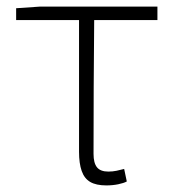

<svg xmlns="http://www.w3.org/2000/svg" viewBox="-20 -550 526 583"><path d="M303 13Q272 13 254 2.5Q236 -8 228 -31Q220 -54 220 -89V-489H29V-525L102 -530H458V-489H266Q265 -386 264.5 -285Q264 -184 264 -83Q264 -55 274.5 -42Q285 -29 309 -29Q322 -29 334 -31.5Q346 -34 357 -37L365 1Q356 6 339 9.5Q322 13 303 13Z"/></svg>

Font: Noto Sans SC ExtraLight
Style: Regular
Weight: 250
Designer: Ryoko NISHIZUKA 西塚涼子 (kana, bopomofo & ideographs); Paul D. Hunt (Latin, Greek & Cyrillic); Sandoll Communications 산돌커뮤니
Foundry: Adobe
Version: Version 2.004-H2;hotconv 1.0.118;makeotfexe 2.5.65603